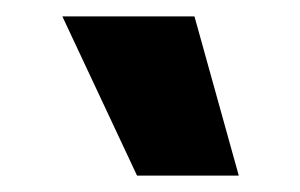

<svg xmlns="http://www.w3.org/2000/svg" viewBox="-20 -809 366 234"><path d="M147 -595 56 -789H217L271 -595Z"/></svg>

Font: Georama ExtraCondensed ExtraBold
Style: Regular
Weight: 800
Width: 2
Designer: Jean-Baptiste Levee
Foundry: Production Type
Version: Version 1.000